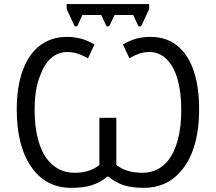

<svg xmlns="http://www.w3.org/2000/svg" viewBox="-20 -904 1049 934"><path d="M128.9 -97.7Q95.7 -145.5 78.6 -214.8Q61.5 -284.2 61.5 -372.1Q61.5 -477.1 88.1 -554.4Q114.7 -631.8 164.6 -674.8Q222.7 -724.6 305.7 -724.6Q378.9 -724.6 439.5 -687.5L408.2 -620.6Q376.5 -637.7 354 -644.3Q331.5 -650.9 307.6 -650.9Q262.2 -650.9 228.3 -621.1Q194.3 -591.3 174.8 -534.7Q148.4 -470.2 148.4 -369.1Q148.4 -287.1 165.3 -224.9Q182.1 -162.6 214.4 -123.5Q264.6 -63.5 344.2 -63.5Q416.5 -63.5 463.4 -101.1V-331.1H545.9V-102.1Q592.3 -63.5 673.3 -63.5Q748.5 -63.5 796.4 -121.6Q828.1 -160.6 845 -223.6Q861.8 -286.6 861.8 -369.1Q861.8 -454.6 843.8 -517.8Q825.7 -581.1 792 -614.7Q755.9 -650.9 707.5 -650.9Q680.2 -650.9 657.7 -643.3Q635.3 -635.7 609.4 -620.6L578.1 -687.5Q610.4 -707 642.6 -715.8Q674.8 -724.6 711.9 -724.6Q796.9 -724.6 853 -672.4Q899.9 -629.4 924.3 -553Q948.7 -476.6 948.7 -372.1Q948.7 -270.5 924.6 -192.1Q900.4 -113.8 854.5 -65.4Q821.8 -28.3 777.8 -9.3Q733.9 9.8 680.2 9.8Q622.6 9.8 583 -2.7Q543.5 -15.1 505.4 -45.9H503.9Q465.8 -15.1 425.5 -2.7Q385.3 9.8 326.2 9.8Q262.2 9.8 212.2 -17.8Q162.1 -45.4 128.9 -97.7ZM304.2 -859.9V-884.3H705.6V-859.9L666.5 -775.9H653.8L627.9 -831.1H537.6L510.7 -775.9H498.5L472.2 -831.1H380.9L355.5 -775.9H343.3Z"/></svg>

Font: Viking Open Sans
Style: Regular
Weight: 400
Foundry: Ascender Corporation
Version: Version 2.001